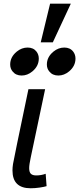

<svg xmlns="http://www.w3.org/2000/svg" viewBox="-20 -987 422 1022"><path d="M143.1 15.1Q46.4 15.1 46.4 -80.1Q46.4 -95.7 49.3 -114.3Q52.7 -136.7 131.3 -512.2H220.2L143.6 -148.9Q135.3 -110.4 135.3 -91.8Q135.3 -70.8 144.3 -62Q153.3 -53.2 172.9 -53.2Q199.2 -53.2 223.1 -62L228 3.9Q215.3 7.8 190.7 11.5Q166 15.1 143.1 15.1ZM290.5 -585Q259.3 -585 242.2 -606.9Q229.5 -622.1 229.5 -643.6Q229.5 -683.6 264.6 -712.4Q291 -733.9 322.3 -733.9Q353 -733.9 369.6 -712.4Q381.8 -696.3 381.8 -675.3Q381.8 -635.3 347.7 -606.9Q321.3 -585 290.5 -585ZM95.2 -585Q64 -585 46.9 -606.9Q34.2 -622.1 34.2 -643.6Q34.2 -683.6 69.3 -712.4Q95.7 -733.9 127 -733.9Q157.7 -733.9 174.3 -712.4Q186.5 -696.3 186.5 -675.3Q186.5 -635.3 152.3 -606.9Q126 -585 95.2 -585ZM261.2 -761.7H196.8L246.6 -967.3H356.9Z"/></svg>

Font: Cadman
Style: Italic
Weight: 400
Italic angle: -12°
Designer: Paul James MIller
Foundry: High-Logic / Made with FontCreator
Version: Version 2.114;March 28, 2021;FontCreator 13.0.0.2683 64-bit